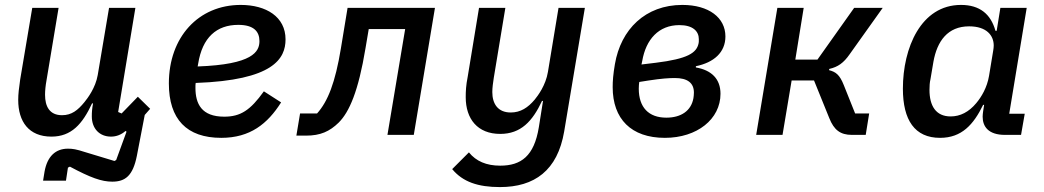

<svg xmlns="http://www.w3.org/2000/svg" viewBox="-20 -548 4240 780"><path d="M436 190C489 190 520 166 536 85L568 -81L590 -106L540 -155L474 -87L460 -93L530 -516H423L377 -243C368 -191 336 -149 323 -133C296 -100 271 -80 232 -80C181 -80 163 -116 163 -163C163 -180 165 -200 169 -222L218 -516H111L62 -225C57 -190 54 -166 54 -142C54 -54 97 7 189 7C270 7 315 -44 354 -128H358C354 -107 353 -92 353 -75C353 -26 384 7 431 7C453 7 473 -1 490 -16L494 -13L452 102L445 106L326 70C289 58 275 56 256 56C205 56 172 88 161 149L155 186H248L256 133L264 129C348 174 393 190 436 190Z M948 -447C1011 -447 1034 -420 1034 -381C1034 -338 1007 -286 783 -278L785 -289C802 -396 860 -447 948 -447ZM879 12C996 12 1067 -45 1122 -132L1052 -177C997 -100 957 -74 891 -74C799 -74 774 -126 774 -191C774 -200 774 -206 775 -211C1091 -222 1140 -310 1140 -388C1140 -480 1061 -528 958 -528C786 -528 666 -397 666 -209C666 -64 738 12 879 12Z M1184 3H1223C1282 3 1319 -14 1356 -50C1399 -93 1436 -177 1465 -353L1478 -430H1626L1554 0H1661L1747 -516H1392L1365 -352C1342 -212 1312 -136 1268 -87H1199Z M2011 212C2151 212 2245 145 2272 -14L2356 -516H2249L2206 -256C2197 -201 2165 -159 2152 -143C2125 -111 2095 -91 2055 -91C2002 -91 1980 -127 1980 -174C1980 -191 1983 -213 1986 -232L2033 -516H1926L1880 -236C1873 -201 1872 -177 1872 -153C1872 -65 1920 -4 2012 -4C2096 -4 2143 -55 2182 -138H2186L2169 -31C2150 86 2097 125 2012 125C1956 125 1914 107 1885 71L1817 139C1860 191 1922 212 2011 212Z M2687 -70C2615 -70 2575 -112 2575 -188C2575 -199 2576 -208 2577 -215L2615 -221C2667 -229 2698 -231 2722 -231C2773 -231 2799 -211 2799 -172C2799 -163 2798 -156 2797 -149C2788 -98 2747 -70 2687 -70ZM2586 -286 2589 -300C2604 -388 2656 -446 2740 -446C2795 -446 2819 -421 2819 -389C2819 -380 2819 -375 2818 -372C2810 -333 2774 -309 2644 -293ZM2681 12C2812 12 2907 -64 2907 -167C2907 -227 2871 -263 2807 -274V-279C2880 -294 2927 -335 2927 -400C2927 -476 2860 -528 2752 -528C2602 -528 2502 -429 2478 -287C2471 -246 2469 -219 2469 -194C2469 -65 2544 12 2681 12Z M3052 0H3159L3196 -221H3287L3349 -68C3368 -20 3394 0 3441 0H3497L3511 -87H3454L3408 -202C3391 -245 3375 -256 3348 -263L3349 -268C3384 -276 3407 -292 3432 -328L3566 -516H3450L3301 -306H3211L3245 -516H3138Z M3799 12C3887 12 3935 -42 3974 -122H3978L3974 -96C3973 -88 3972 -81 3972 -74C3972 -35 3994 0 4063 0H4128L4143 -86H4080L4151 -516H4044L4029 -423H4024C4005 -491 3960 -528 3884 -528C3721 -528 3648 -353 3648 -188C3648 -60 3696 12 3799 12ZM3842 -75C3782 -75 3756 -118 3756 -183C3756 -198 3757 -214 3760 -226L3772 -297C3787 -381 3830 -441 3917 -441C3988 -441 4017 -404 4017 -363C4017 -356 4016 -350 4015 -343L3998 -240C3990 -192 3967 -154 3946 -129C3916 -93 3881 -75 3842 -75Z"/></svg>

Font: IBM Mono Medium
Style: Italic
Weight: 500
Italic angle: -9°
Monospace: yes
Designer: Mike Abbink, Paul van der Laan, Pieter van Rosmalen
Foundry: Bold Monday
Version: Version 2.3